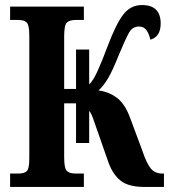

<svg xmlns="http://www.w3.org/2000/svg" viewBox="-20 -740 673 760"><path d="M20 0H312V-53H280Q255 -53 244.5 -63.5Q234 -74 234 -118V-331H281V-174H333V-301Q342 -292 353 -258L410 -95Q427 -49 458 -24.5Q489 0 552 0H629V-53H623Q593 -53 576.5 -73.5Q560 -94 544 -142L496 -271Q475 -329 442.5 -353Q410 -377 370 -382Q390 -400 408 -430.5Q426 -461 451 -524Q476 -584 490 -609.5Q504 -635 530 -635Q550 -635 560.5 -619.5Q571 -604 575 -583Q616 -594 616 -647Q616 -720 542 -720Q497 -720 468 -682.5Q439 -645 406 -557Q384 -498 366 -458.5Q348 -419 333 -406V-544H281V-388H234V-596Q234 -640 244.5 -650.5Q255 -661 280 -661H312V-714H20V-661H52Q76 -661 86 -650.5Q96 -640 96 -600V-113Q96 -72 86 -62.5Q76 -53 52 -53H20Z"/></svg>

Font: Noto Serif ExtraCondensed Extra
Style: Regular
Weight: 800
Width: 3
Designer: Monotype Design Team
Foundry: Monotype Imaging Inc.
Version: Version 1.002